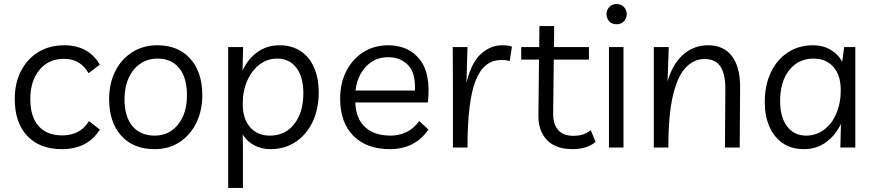

<svg xmlns="http://www.w3.org/2000/svg" viewBox="-20 -730 4327 950"><path d="M286 8Q177 8 115 -57.5Q53 -123 53 -240Q53 -319 84 -379Q115 -439 170 -472.5Q225 -506 298 -506Q418 -506 474 -410L418 -368Q378 -439 296 -439Q221 -439 175.5 -384.5Q130 -330 130 -240Q130 -152 171 -106Q212 -60 289 -60Q330 -60 364 -77Q398 -94 420 -131L474 -89Q414 8 286 8Z M759 -506Q862 -506 921.5 -439.5Q981 -373 981 -259Q981 -183 951.5 -122.5Q922 -62 869 -27Q816 8 745 8Q640 8 580 -58.5Q520 -125 520 -240Q520 -316 549.5 -376Q579 -436 633 -471Q687 -506 759 -506ZM745 -59Q817 -59 861 -114Q905 -169 905 -259Q905 -346 866.5 -393Q828 -440 760 -440Q710 -440 673.5 -414.5Q637 -389 616.5 -344Q596 -299 596 -240Q596 -152 635.5 -105.5Q675 -59 745 -59Z M1109 200V-497H1183L1180 -381Q1207 -439 1254 -472.5Q1301 -506 1362 -506Q1425 -506 1468.5 -476.5Q1512 -447 1534.5 -394.5Q1557 -342 1557 -274Q1557 -191 1527 -127.5Q1497 -64 1443 -28Q1389 8 1318 8Q1272 8 1236 -12Q1200 -32 1181 -65L1182 0V200ZM1316 -59Q1391 -59 1436 -116.5Q1481 -174 1481 -269Q1481 -349 1446.5 -394.5Q1412 -440 1352 -440Q1303 -440 1264.5 -411Q1226 -382 1203.5 -331Q1181 -280 1181 -215Q1181 -142 1217.5 -100.5Q1254 -59 1316 -59Z M1909 8Q1794 8 1728.5 -58Q1663 -124 1663 -242Q1663 -319 1694 -379Q1725 -439 1778.5 -472.5Q1832 -506 1900 -506Q2002 -506 2057.5 -435Q2113 -364 2097 -223H1738Q1741 -143 1786.5 -101Q1832 -59 1914 -59Q1954 -59 1991 -76.5Q2028 -94 2054 -131L2100 -89Q2033 8 1909 8ZM1901 -447Q1855 -447 1820.5 -425Q1786 -403 1765 -365.5Q1744 -328 1739 -282H2033Q2037 -369 1999 -408Q1961 -447 1901 -447Z M2502 -428Q2492 -431 2482 -432Q2472 -433 2460 -433Q2373 -433 2333 -330.5Q2293 -228 2293 0H2221V-319L2220 -497H2293L2288 -320Q2312 -421 2360 -463.5Q2408 -506 2463 -506Q2479 -506 2491.5 -504.5Q2504 -503 2513 -499Z M2814 8Q2729 8 2686 -37.5Q2643 -83 2644 -159L2647 -435H2559V-497H2648L2649 -601H2722L2721 -497H2894V-435H2720L2717 -164Q2717 -116 2741.5 -87Q2766 -58 2818 -58Q2841 -58 2861 -63.5Q2881 -69 2903 -86L2927 -28Q2905 -9 2875 -0.5Q2845 8 2814 8Z M3065 -497V0H2993V-497ZM3031 -610Q3007 -610 2994 -625Q2981 -640 2981 -660Q2981 -680 2994.5 -695Q3008 -710 3031 -710Q3054 -710 3067.5 -695Q3081 -680 3081 -660Q3081 -640 3067.5 -625Q3054 -610 3031 -610Z M3215 0V-497H3289L3283 -327Q3308 -414 3360.5 -460Q3413 -506 3484 -506Q3560 -506 3601 -453Q3642 -400 3642 -300L3640 0H3567L3569 -291Q3569 -364 3544.5 -401Q3520 -438 3466 -438Q3415 -438 3374.5 -397.5Q3334 -357 3310.5 -261Q3287 -165 3287 0Z M4212 -497V0H4138L4141 -117Q4113 -59 4066 -25.5Q4019 8 3959 8Q3896 8 3853 -21.5Q3810 -51 3787 -103.5Q3764 -156 3764 -225Q3764 -308 3794 -371.5Q3824 -435 3878 -470.5Q3932 -506 4003 -506Q4053 -506 4091 -483Q4129 -460 4147 -424L4157 -497ZM4005 -440Q3930 -440 3885 -383Q3840 -326 3840 -231Q3840 -150 3874.5 -104.5Q3909 -59 3969 -59Q4018 -59 4057 -88Q4096 -117 4118 -168Q4140 -219 4140 -285Q4140 -357 4104 -398.5Q4068 -440 4005 -440Z"/></svg>

Font: LivvicRegular
Style: Regular
Weight: 400
Designer: Jacques Le Bailly, Baron von Fonthausen
Version: Version 1.001; ttfautohint (v1.8.2)